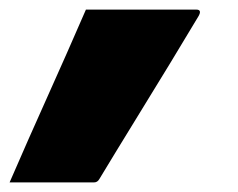

<svg xmlns="http://www.w3.org/2000/svg" viewBox="-125 -220 495 400"><path d="M71 160H-105Q-66 70 -25.5 -20Q15 -110 54 -200H284Q296 -200 289 -187Q264 -145 229 -87.5Q194 -30 155.5 32.5Q117 95 82 153Q78 160 71 160Z"/></svg>

Font: Recursive Sn Lnr St Blk
Style: Italic
Weight: 900
Italic angle: -15°
Version: Version 1.079;hotconv 1.0.112;makeotfexe 2.5.65598; ttfautoh